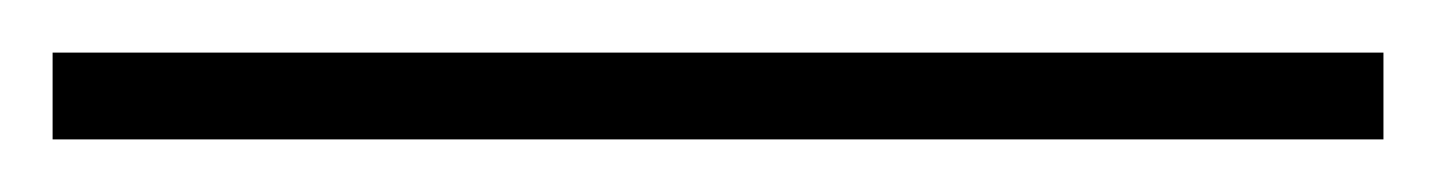

<svg xmlns="http://www.w3.org/2000/svg" viewBox="-23 -813 546 73"><path d="M503 -760V-793H-3V-760Z"/></svg>

Font: Noto Sans Malayalam ExtraLight
Style: Regular
Weight: 200
Designer: Jelle Bosma - Monotype Design Team
Foundry: Monotype Imaging Inc.
Version: Version 2.104